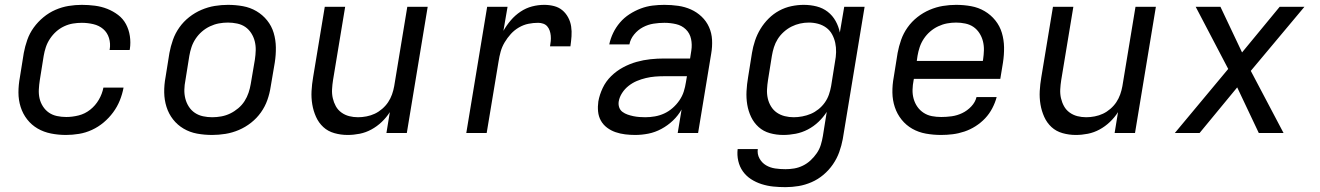

<svg xmlns="http://www.w3.org/2000/svg" viewBox="-20 -548 5440 791"><path d="M252 8Q220 8 190 2Q160 -4 135 -18.5Q110 -33 92 -56Q74 -79 65 -107.5Q56 -136 56 -167Q56 -198 62 -230L78 -330Q83 -357 92.5 -384Q102 -411 119 -434.5Q136 -458 159 -477Q182 -496 208.5 -507.5Q235 -519 262.5 -523.5Q290 -528 317 -528Q344 -528 371 -524.5Q398 -521 422 -511.5Q446 -502 466.5 -486.5Q487 -471 499 -448.5Q511 -426 515 -399.5Q519 -373 515 -346L514 -342H431L432 -344Q436 -369 429 -391.5Q422 -414 405 -428.5Q388 -443 364.5 -448.5Q341 -454 317 -454Q299 -454 280.5 -451Q262 -448 244 -439.5Q226 -431 211.5 -418Q197 -405 186 -388.5Q175 -372 169 -354Q163 -336 160 -318L144 -218Q141 -199 140 -179.5Q139 -160 143 -142.5Q147 -125 157 -109.5Q167 -94 181.5 -84Q196 -74 214.5 -70Q233 -66 253 -66Q278 -66 304 -72.5Q330 -79 351.5 -96Q373 -113 387 -137Q401 -161 406 -187H489Q484 -160 473.5 -134Q463 -108 446 -85Q429 -62 407 -43.5Q385 -25 359 -13Q333 -1 305.5 3.5Q278 8 252 8Z M854 8Q822 8 792 2.5Q762 -3 736.5 -18Q711 -33 693 -56Q675 -79 666 -107.5Q657 -136 656.5 -167Q656 -198 662 -230L678 -330Q683 -357 692.5 -384Q702 -411 719 -435Q736 -459 759.5 -477.5Q783 -496 810 -507.5Q837 -519 864.5 -523.5Q892 -528 919 -528Q951 -528 981 -522.5Q1011 -517 1036.5 -502Q1062 -487 1080.5 -464Q1099 -441 1107.5 -412.5Q1116 -384 1116.5 -353Q1117 -322 1112 -290L1095 -190Q1091 -163 1081.5 -136Q1072 -109 1055 -85Q1038 -61 1014.5 -42.5Q991 -24 964 -12.5Q937 -1 909 3.5Q881 8 854 8ZM854 -65Q873 -65 892 -68.5Q911 -72 928.5 -80.5Q946 -89 961.5 -102Q977 -115 987.5 -131.5Q998 -148 1004 -166Q1010 -184 1013 -202L1030 -302Q1033 -322 1033.5 -341Q1034 -360 1029.5 -378Q1025 -396 1015 -411.5Q1005 -427 990.5 -437Q976 -447 957 -451Q938 -455 919 -455Q900 -455 881.5 -451.5Q863 -448 845 -439.5Q827 -431 812 -418Q797 -405 786 -388.5Q775 -372 769 -354Q763 -336 760 -318L744 -218Q740 -198 739.5 -179Q739 -160 743.5 -142Q748 -124 758 -108.5Q768 -93 783 -83Q798 -73 816.5 -69Q835 -65 854 -65Z M1412 8Q1384 8 1357.5 0.5Q1331 -7 1312 -24.5Q1293 -42 1282 -66.5Q1271 -91 1266.5 -118Q1262 -145 1263.5 -173Q1265 -201 1270 -230L1318 -520H1402L1352 -218Q1349 -199 1348 -180Q1347 -161 1351 -143.5Q1355 -126 1363.5 -110.5Q1372 -95 1386.5 -84.5Q1401 -74 1418.5 -69.5Q1436 -65 1455 -65Q1472 -65 1490 -68.5Q1508 -72 1524 -79.5Q1540 -87 1554.5 -99.5Q1569 -112 1579 -127Q1589 -142 1595 -159Q1601 -176 1604 -193L1658 -520H1742L1656 0H1572L1586 -86Q1572 -64 1552.5 -45.5Q1533 -27 1510 -14.5Q1487 -2 1462 3Q1437 8 1412 8Z M1901 0 1987 -520H2071L2054 -421Q2067 -444 2084.5 -464.5Q2102 -485 2124.5 -500Q2147 -515 2172 -521.5Q2197 -528 2222 -528Q2243 -528 2262.5 -523Q2282 -518 2296.5 -506Q2311 -494 2320.5 -476.5Q2330 -459 2333 -439Q2336 -419 2334.5 -398.5Q2333 -378 2330 -357H2246Q2248 -368 2249 -379Q2250 -390 2249 -401Q2248 -412 2244.5 -422Q2241 -432 2234.5 -439.5Q2228 -447 2218 -450.5Q2208 -454 2197 -454Q2177 -454 2157 -450Q2137 -446 2118 -435Q2099 -424 2084.5 -408Q2070 -392 2059 -373.5Q2048 -355 2042.5 -335Q2037 -315 2034 -295L1985 0Z M2597 8Q2576 8 2555.5 5.5Q2535 3 2516 -3.5Q2497 -10 2481 -22Q2465 -34 2455.5 -51Q2446 -68 2444 -88.5Q2442 -109 2445 -130Q2450 -158 2463 -185.5Q2476 -213 2498 -234.5Q2520 -256 2547 -270.5Q2574 -285 2602.5 -293Q2631 -301 2659.5 -304Q2688 -307 2716 -307H2823L2828 -339Q2832 -364 2827 -387.5Q2822 -411 2805.5 -427Q2789 -443 2765.5 -448.5Q2742 -454 2717 -454Q2695 -454 2672.5 -450.5Q2650 -447 2629 -436Q2608 -425 2592.5 -406Q2577 -387 2573 -365H2490Q2495 -389 2506 -412Q2517 -435 2534 -455Q2551 -475 2573.5 -489.5Q2596 -504 2620 -513Q2644 -522 2668.5 -525Q2693 -528 2717 -528Q2746 -528 2774 -524Q2802 -520 2826.5 -509Q2851 -498 2870.5 -479.5Q2890 -461 2901 -436.5Q2912 -412 2913.5 -384Q2915 -356 2910 -327L2856 0H2772L2788 -97Q2774 -72 2752.5 -51.5Q2731 -31 2705 -17Q2679 -3 2651.5 2.5Q2624 8 2597 8ZM2638 -65Q2658 -65 2678 -68.5Q2698 -72 2716.5 -80.5Q2735 -89 2751 -103Q2767 -117 2779 -134.5Q2791 -152 2797 -171Q2803 -190 2806 -210L2810 -234H2715Q2697 -234 2678.5 -232.5Q2660 -231 2641 -226.5Q2622 -222 2604 -214.5Q2586 -207 2570 -194.5Q2554 -182 2543 -165Q2532 -148 2529 -130Q2527 -117 2531 -105.5Q2535 -94 2544.5 -87Q2554 -80 2565.5 -76Q2577 -72 2589 -69.5Q2601 -67 2613.5 -66Q2626 -65 2638 -65Z M3216 223Q3190 223 3165.5 220.5Q3141 218 3117.5 210.5Q3094 203 3074 190Q3054 177 3040.5 158Q3027 139 3021.5 115Q3016 91 3019 66H3102Q3099 87 3109 105Q3119 123 3136 133Q3153 143 3173.5 146Q3194 149 3216 149Q3234 149 3252 146Q3270 143 3287.5 134.5Q3305 126 3319.5 112.5Q3334 99 3345 83Q3356 67 3361.5 49Q3367 31 3370 13L3386 -87Q3372 -65 3352 -46Q3332 -27 3308 -14.5Q3284 -2 3258 3Q3232 8 3207 8Q3178 8 3151.5 0.5Q3125 -7 3105.5 -24.5Q3086 -42 3074.5 -66Q3063 -90 3058.5 -117Q3054 -144 3055.5 -172.5Q3057 -201 3062 -230L3078 -330Q3082 -355 3090.5 -380.5Q3099 -406 3113 -429Q3127 -452 3146.5 -471.5Q3166 -491 3190 -504Q3214 -517 3240 -522.5Q3266 -528 3291 -528Q3319 -528 3344.5 -521.5Q3370 -515 3390 -499.5Q3410 -484 3422.5 -461.5Q3435 -439 3440 -414L3458 -520H3542L3452 25Q3447 52 3437.5 78.5Q3428 105 3411.5 129Q3395 153 3372.5 172Q3350 191 3323.5 202.5Q3297 214 3270 218.5Q3243 223 3216 223ZM3250 -65Q3267 -65 3285.5 -68.5Q3304 -72 3320.5 -79Q3337 -86 3352 -98Q3367 -110 3378 -125.5Q3389 -141 3395 -158.5Q3401 -176 3404 -193L3420 -293Q3424 -313 3424.5 -333Q3425 -353 3421 -371.5Q3417 -390 3408 -406.5Q3399 -423 3384 -434Q3369 -445 3350.5 -450Q3332 -455 3312 -455Q3294 -455 3276 -451Q3258 -447 3241 -438.5Q3224 -430 3209 -416.5Q3194 -403 3184 -387Q3174 -371 3168.5 -353.5Q3163 -336 3160 -318L3144 -218Q3141 -199 3140 -180Q3139 -161 3143 -143Q3147 -125 3156.5 -109.5Q3166 -94 3180.5 -84Q3195 -74 3213 -69.5Q3231 -65 3250 -65Z M3857 8Q3825 8 3794.5 2.5Q3764 -3 3738.5 -17.5Q3713 -32 3694.5 -55Q3676 -78 3666.5 -106.5Q3657 -135 3656.5 -166.5Q3656 -198 3662 -230L3678 -330Q3683 -357 3692.5 -384Q3702 -411 3719 -435Q3736 -459 3759.5 -477.5Q3783 -496 3810 -507.5Q3837 -519 3864.5 -523.5Q3892 -528 3919 -528Q3951 -528 3981 -522.5Q4011 -517 4036.5 -502Q4062 -487 4080.5 -464Q4099 -441 4107.5 -412.5Q4116 -384 4116.5 -353Q4117 -322 4112 -290L4101 -223H3745L3744 -218Q3740 -198 3739.5 -178.5Q3739 -159 3744 -141Q3749 -123 3759.5 -108Q3770 -93 3785.5 -83Q3801 -73 3819.5 -69.5Q3838 -66 3858 -66Q3879 -66 3901 -69Q3923 -72 3944 -82Q3965 -92 3981.5 -109.5Q3998 -127 4003 -148H4086Q4080 -125 4068 -102Q4056 -79 4038.5 -60.5Q4021 -42 3999 -28Q3977 -14 3953 -6Q3929 2 3905 5Q3881 8 3857 8ZM3757 -297H4029L4030 -302Q4033 -322 4033.5 -341Q4034 -360 4029.5 -378Q4025 -396 4015 -411.5Q4005 -427 3990.5 -437Q3976 -447 3957 -451Q3938 -455 3919 -455Q3900 -455 3881.5 -451.5Q3863 -448 3845 -439.5Q3827 -431 3812 -418Q3797 -405 3786 -388.5Q3775 -372 3769 -354Q3763 -336 3760 -318Z M4412 8Q4384 8 4357.5 0.5Q4331 -7 4312 -24.5Q4293 -42 4282 -66.5Q4271 -91 4266.5 -118Q4262 -145 4263.5 -173Q4265 -201 4270 -230L4318 -520H4402L4352 -218Q4349 -199 4348 -180Q4347 -161 4351 -143.5Q4355 -126 4363.5 -110.5Q4372 -95 4386.5 -84.5Q4401 -74 4418.5 -69.5Q4436 -65 4455 -65Q4472 -65 4490 -68.5Q4508 -72 4524 -79.5Q4540 -87 4554.5 -99.5Q4569 -112 4579 -127Q4589 -142 4595 -159Q4601 -176 4604 -193L4658 -520H4742L4656 0H4572L4586 -86Q4572 -64 4552.5 -45.5Q4533 -27 4510 -14.5Q4487 -2 4462 3Q4437 8 4412 8Z M4820 0 5040 -264 4906 -520H5008L5097 -332L5252 -520H5354L5133 -256L5268 0H5166L5077 -188L4922 0Z"/></svg>

Font: Iosevka Custom Oblique
Style: Regular
Weight: 400
Italic angle: -9°
Designer: Belleve Invis
Foundry: Belleve Invis
Version: Version 27.0.1